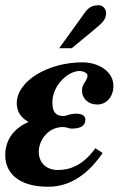

<svg xmlns="http://www.w3.org/2000/svg" viewBox="-25 -700 499 733"><path d="M201 -516H249L330 -583C365 -612 380 -624 380 -651C380 -667 366 -680 353 -680C333 -680 316 -676 299 -652ZM83 -234C33 -212 -5 -171 -5 -107C-5 -47 37 13 160 13C263 13 330 -62 367 -116L339 -134C291 -67 240 -51 196 -51C147 -51 123 -84 123 -120C123 -165 159 -215 215 -215C230 -215 238 -209 248 -209C283 -209 301 -220 301 -243C301 -261 283 -266 266 -266C240 -266 229 -257 218 -257C185 -257 175 -276 175 -309C175 -375 235 -429 279 -429C291 -429 309 -422 309 -412C309 -390 288 -383 288 -354C288 -324 312 -301 346 -301C383 -301 408 -332 408 -372C408 -428 350 -462 290 -462C159 -462 39 -391 39 -306C39 -278 51 -253 83 -235Z"/></svg>

Font: XITS
Style: Bold Italic
Weight: 700
Italic angle: -16.33°
Designer: MicroPress Inc., with final additions and corrections provided by Coen Hoffman, Elsevier (retired)
Version: Version 1.105